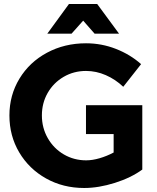

<svg xmlns="http://www.w3.org/2000/svg" viewBox="-20 -927 785 958"><path d="M409 -402H690V-81Q634 -40 553 -14.5Q472 11 400 11Q295 11 210 -36.5Q125 -84 76 -166.5Q27 -249 27 -351Q27 -452 77 -534.5Q127 -617 214.5 -664Q302 -711 409 -711Q487 -711 558.5 -683Q630 -655 684 -607L595 -494Q556 -531 508 -552Q460 -573 409 -573Q348 -573 297.5 -543.5Q247 -514 218 -463.5Q189 -413 189 -351Q189 -289 218.5 -237.5Q248 -186 298.5 -156.5Q349 -127 410 -127Q441 -127 477 -137.5Q513 -148 547 -166V-258H409ZM574 -759H452L395 -824L337 -759H216L324 -907H465Z"/></svg>

Font: Gontserrat SemiBold
Style: Regular
Weight: 600
Designer: Julieta Ulanovsky
Foundry: Julieta Ulanovsky
Version: Version 6.001